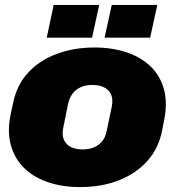

<svg xmlns="http://www.w3.org/2000/svg" viewBox="-20 -749 710 780"><path d="M305 11Q233 11 174.5 -9Q116 -29 77.5 -67Q39 -105 24 -159.5Q9 -214 23 -283L33 -329Q47 -402 93 -452.5Q139 -503 209 -529.5Q279 -556 364 -556Q437 -556 495.5 -536Q554 -516 592.5 -478.5Q631 -441 646 -386.5Q661 -332 647 -262L638 -216Q624 -146 578.5 -95Q533 -44 463 -16.5Q393 11 305 11ZM315 -142Q343 -142 363 -151Q383 -160 396 -176.5Q409 -193 413 -216L434 -315Q440 -345 431.5 -364.5Q423 -384 403 -394Q383 -404 356 -404Q329 -404 308.5 -395Q288 -386 275.5 -369.5Q263 -353 257 -329L237 -230Q231 -201 239.5 -181.5Q248 -162 267.5 -152Q287 -142 315 -142ZM170 -596 198 -729H383L354 -596ZM405 -596 434 -729H619L590 -596Z"/></svg>

Font: Hubot Sans Condensed ExtraLight Black
Style: Italic
Weight: 900
Italic angle: -12.0243°
Version: Version 2.000